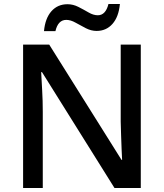

<svg xmlns="http://www.w3.org/2000/svg" viewBox="-20 -1029 816 956"><path d="M681 -93H550L189 -670H185Q187 -630 190 -578.5Q193 -527 193 -473V-93H95V-807H225L585 -233H588Q587 -254 585.5 -286Q584 -318 583 -354.5Q582 -391 581 -423V-807H681ZM199 -874Q205 -938 236 -973Q267 -1008 316 -1008Q344 -1008 370.5 -994.5Q397 -981 421 -967Q445 -953 467 -953Q506 -953 520 -1009H577Q571 -945 540 -910Q509 -875 461 -875Q434 -875 407.5 -888.5Q381 -902 356.5 -916Q332 -930 310 -930Q269 -930 256 -874Z"/></svg>

Font: Noto Sans Kannada UI Medium
Style: Regular
Weight: 500
Designer: Jelle Bosma - Monotype Design Team
Foundry: Monotype Imaging Inc.
Version: Version 2.005; ttfautohint (v1.8.4.7-5d5b)